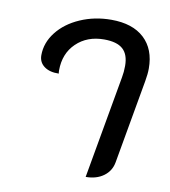

<svg xmlns="http://www.w3.org/2000/svg" viewBox="-72 -655 644 726"><g transform="rotate(10 250.5 -292.0)"><path d="M375 -386Q379 -407 379 -430Q379 -474 356 -494.5Q333 -515 284 -515Q219 -515 177.5 -475Q136 -435 136 -370Q136 -363 137 -358Q102 -357 81 -372.5Q60 -388 60 -415Q60 -463 92 -504Q124 -545 179 -569Q234 -593 298 -593Q380 -593 424.5 -551.5Q469 -510 469 -436Q469 -415 464 -387L407 -65Q401 -31 373.5 -11Q346 9 305 9Z"/></g></svg>

Font: K2D
Style: Italic
Weight: 400
Italic angle: -10°
Designer: Katatrad Aksorn Co.,Ltd.
Foundry: Cadson Demak Co.,Ltd.
Version: Version 1.000; ttfautohint (v1.6)